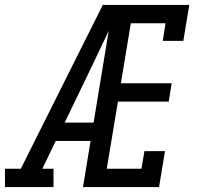

<svg xmlns="http://www.w3.org/2000/svg" viewBox="-37 -755 807 775"><path d="M-17 0V-74H47L378 -735H450Q422 -673 393 -612Q364 -551 335 -490L224 -260H341L329 -186H188L134 -74H179V0ZM298 0 419 -735H727L703 -590H620L631 -661H491L451 -419H656L644 -345H439L394 -74H534L546 -145H629L605 0Z"/></svg>

Font: Iosevka Etoile Oblique
Style: Regular
Weight: 400
Italic angle: -9°
Designer: Belleve Invis
Foundry: Belleve Invis
Version: Version 15.5.2; ttfautohint (v1.8.4)